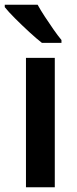

<svg xmlns="http://www.w3.org/2000/svg" viewBox="-36 -786 323 806"><path d="M194 0H73V-543H194ZM122 -766Q134 -744 152 -716.5Q170 -689 188.5 -662.5Q207 -636 222 -618V-606H140Q118 -623 87 -651.5Q56 -680 27.5 -708.5Q-1 -737 -16 -756V-766Z"/></svg>

Font: Noto Sans Devanagari SemiCondensed SemiBold
Style: Regular
Weight: 600
Width: 4
Designer: Jelle Bosma - Monotype Design Team
Foundry: Monotype Imaging Inc.
Version: Version 2.004; ttfautohint (v1.8.4.7-5d5b)